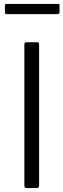

<svg xmlns="http://www.w3.org/2000/svg" viewBox="-20 -957 323 977"><path d="M169 -742Q175 -742 177 -739.5Q179 -737 179 -730V-15Q179 -6 176 -3Q173 0 164 0H118Q110 0 107 -2.5Q104 -5 104 -12V-730Q104 -737 106.5 -739.5Q109 -742 115 -742ZM283 -896Q283 -885 270 -885H14Q5 -885 5 -896V-928Q5 -937 12 -937H276Q283 -937 283 -929Z"/></svg>

Font: Libre Franklin Light
Style: Regular
Weight: 300
Designer: Pablo Impallari, Rodrigo Fuenzalida
Foundry: Impallari Type
Version: Version 1.002; ttfautohint (v1.5)